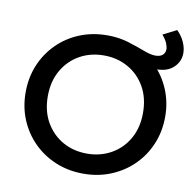

<svg xmlns="http://www.w3.org/2000/svg" viewBox="-88 -894 1008 998"><g transform="rotate(10 416.0 -395.0)"><path d="M416 15Q336.5 15 269.5 -12.8Q202.5 -40.5 152.8 -90Q103 -139.5 75.2 -206Q47.5 -272.5 47.5 -350Q47.5 -428 75.2 -494.5Q103 -561 152.8 -610.5Q202.5 -660 269.5 -687.5Q336.5 -715 416 -715Q494.5 -715 561.5 -687Q628.5 -659 678.5 -609Q728.5 -559 756.2 -492.8Q784 -426.5 784 -350Q784 -272.5 756.2 -206Q728.5 -139.5 678.5 -90Q628.5 -40.5 561.5 -12.8Q494.5 15 416 15ZM416 -91Q486.5 -91 543.5 -123Q600.5 -155 633.8 -213.2Q667 -271.5 667 -350Q667 -428.5 633.8 -486.8Q600.5 -545 543.5 -577Q486.5 -609 416 -609Q345 -609 288.2 -577Q231.5 -545 198 -486.8Q164.5 -428.5 164.5 -350Q164.5 -271.5 198 -213.2Q231.5 -155 288.2 -123Q345 -91 416 -91ZM697 -585.5Q668.5 -585.5 636.5 -595.8Q604.5 -606 569 -619.2Q533.5 -632.5 495 -642.8Q456.5 -653 416 -653L415.5 -715Q474 -715 524 -700Q574 -685 613.2 -669.8Q652.5 -654.5 677.5 -654.5Q704 -654.5 716.8 -666.5Q729.5 -678.5 729.5 -696.5Q729.5 -709.5 722 -728Q714.5 -746.5 695.5 -768.5L767.5 -805Q793.5 -779 806.5 -749.2Q819.5 -719.5 819.5 -692.5Q819.5 -648 787 -616.8Q754.5 -585.5 697 -585.5Z"/></g></svg>

Font: Geologica
Style: Regular
Weight: 400
Designer: Sindre Bremnes, Frode Helland
Foundry: Monokrom Skriftforlag AS
Version: Version 1.010; ttfautohint (v1.8.4.7-5d5b);gftools[0.9.28]